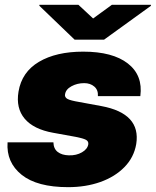

<svg xmlns="http://www.w3.org/2000/svg" viewBox="-20 -767 647 797"><path d="M562.5 -367.9H386.4Q388.1 -393.5 371.4 -407.7Q354.8 -421.9 329.5 -421.9Q300.4 -421.9 276.6 -408.9Q252.8 -396 250 -375Q248.2 -366.8 255.3 -359.7Q262.4 -352.6 292.6 -346.6L400.6 -326.7Q565.7 -296.2 545.5 -169Q535.9 -113.3 496.4 -73.2Q457 -33 396.5 -11.5Q335.9 9.9 262.8 9.9Q133.9 9.9 69.8 -41.5Q5.7 -93 11.4 -176.1H201.7Q202.4 -149.5 219.6 -136.2Q236.9 -122.9 265.6 -122.2Q296.9 -121.1 320.3 -134.8Q343.8 -148.4 346.6 -169Q347.7 -180.8 336.5 -186.8Q325.3 -192.8 294 -198.9L200.3 -215.9Q119.3 -230.5 82.4 -274.3Q45.5 -318.2 56.8 -386.4Q70.3 -468 141.7 -510.3Q213.1 -552.6 325.3 -552.6Q447.8 -552.6 510.8 -503.4Q573.9 -454.2 562.5 -367.9ZM305.4 -747.2 366.5 -690.3 444.6 -747.2H606.5V-742.9L411.9 -602.3H289.8L143.5 -742.9V-747.2Z"/></svg>

Font: Inter UI Black
Style: Italic
Weight: 900
Italic angle: -9.39999°
Designer: Rasmus Andersson
Foundry: rsms
Version: 3.2;8d6f07862